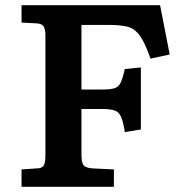

<svg xmlns="http://www.w3.org/2000/svg" viewBox="-20 -720 713 740"><path d="M63 0V-67L122 -71Q139 -71 147 -80Q155 -89 155 -122V-583Q155 -608 148 -618.5Q141 -629 120 -630L63 -633V-700H597L634 -510L560 -494Q539 -555 519 -582.5Q499 -610 471.5 -617Q444 -624 399 -624H294V-375H375Q406 -375 421.5 -380Q437 -385 445 -401.5Q453 -418 461 -454L523 -460V-221L461 -211Q455 -251 446.5 -270Q438 -289 421 -294.5Q404 -300 373 -300H294V-122Q294 -94 302 -83.5Q310 -73 336 -71L419 -67V0Z"/></svg>

Font: Literata 7pt SemiBold
Style: Regular
Weight: 600
Designer: Latin by Veronika Burian and Jose Scaglione. Greek by Irene Vlachou. Cyrillic by Vera Evstafieva.
Foundry: TypeTogether
Version: Version 3.002